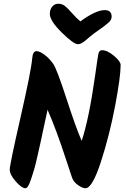

<svg xmlns="http://www.w3.org/2000/svg" viewBox="-20 -1018 671 1025"><path d="M539 -964Q576 -964 576 -929Q576 -912 560 -898Q544 -884 534.5 -877Q525 -870 508.5 -858.5Q492 -847 482 -839.5Q472 -832 457 -819.5Q442 -807 434 -800Q412 -782 396 -782Q373 -782 309.5 -844.5Q246 -907 246 -944Q246 -967 258.5 -982.5Q271 -998 291 -998Q311 -998 326 -986.5Q341 -975 364 -948.5Q387 -922 409 -904Q492 -964 539 -964ZM524 -750Q553 -750 588.5 -720Q624 -690 624 -671Q624 -608 594.5 -452.5Q565 -297 519 -155Q473 -13 436 -13Q421 -13 397 -29.5Q373 -46 365 -68.5Q357 -91 334 -162Q281 -325 234 -432Q227 -402 215.5 -347Q204 -292 197 -260.5Q190 -229 180 -184.5Q170 -140 162.5 -114Q155 -88 146 -62Q130 -13 116 -13Q96 -13 64 -49.5Q32 -86 32 -112.5Q32 -139 89.5 -391Q147 -643 152 -707Q155 -745 175 -745Q192 -745 218.5 -725Q245 -705 264.5 -676.5Q284 -648 335 -491Q386 -334 416 -266Q455 -382 488 -616Q501 -709 505 -729.5Q509 -750 524 -750Z"/></svg>

Font: Kalam
Style: Bold
Weight: 700
Version: Version 2.001;PS 1.0;hotconv 1.0.79;makeotf.lib2.5.61930; tt